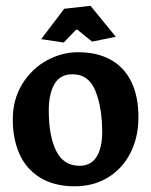

<svg xmlns="http://www.w3.org/2000/svg" viewBox="-20 -634 523 667"><path d="M294.4 -613.8 203.1 -603.5 123 -498 201.7 -486.3 244.1 -530.8H249L299.8 -489.3L382.3 -506.3ZM460.9 -227.5Q460.9 -298.8 436.5 -349.4Q412.1 -399.9 365 -426.3Q317.9 -452.6 251.5 -452.6Q195.3 -452.6 143.1 -424.3Q90.8 -396 57.6 -342.5Q24.4 -289.1 24.4 -217.8Q24.4 -152.8 46.9 -100.8Q69.3 -48.8 117.9 -17.8Q166.5 13.2 240.2 13.2Q303.7 13.2 354 -16.8Q404.3 -46.9 432.6 -101.6Q460.9 -156.2 460.9 -227.5ZM335 -174.8Q335 -120.1 315.4 -89.1Q295.9 -58.1 256.3 -58.1Q200.7 -58.1 175 -110.1Q149.4 -162.1 149.4 -250Q149.4 -308.1 169.2 -342Q189 -376 231.9 -376Q288.6 -376 311.8 -317.4Q335 -258.8 335 -174.8Z"/></svg>

Font: Neuton
Style: Bold
Weight: 700
Designer: Brian M Zick
Foundry: Brian M Zick
Version: Version 1.560